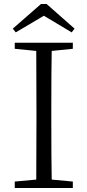

<svg xmlns="http://www.w3.org/2000/svg" viewBox="-20 -939 437 959"><path d="M199.2 -860.4 58.6 -777.3 43.9 -795.9 184.6 -918.9H212.9L352.5 -795.9L337.9 -777.3ZM343.8 -725.6V-695.3L238.3 -684.6Q236.3 -587.9 236.3 -390.6V-335Q236.3 -139.6 238.3 -42L343.8 -32.2V0H53.7V-32.2L161.1 -42Q162.1 -138.7 162.1 -335V-390.6Q162.1 -587.9 161.1 -684.6L53.7 -695.3V-725.6Z"/></svg>

Font: GenYoMin JP Light
Style: Regular
Weight: 300
Version: Version 1.001;PS 1;hotconv 16.6.51;makeotf.lib2.5.65220 DEVE